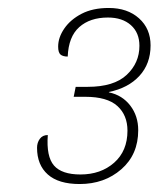

<svg xmlns="http://www.w3.org/2000/svg" viewBox="-20 -841 398 482"><path d="M180 -379Q127 -379 100 -403Q73 -427 73 -470Q73 -483 80 -492.5Q87 -502 100 -502Q96 -448 115.5 -425.5Q135 -403 182 -403Q233 -403 266.5 -432.5Q300 -462 300 -513Q300 -552 274.5 -575Q249 -598 194 -598H165L170 -623H200Q266 -623 298 -653Q330 -683 330 -726Q330 -759 308.5 -778Q287 -797 251 -797Q206 -797 179 -773Q152 -749 150 -699Q138 -699 132 -704Q126 -709 126 -724Q126 -747 141.5 -769.5Q157 -792 185 -806.5Q213 -821 253 -821Q300 -821 329 -795Q358 -769 358 -727Q358 -681 330 -650.5Q302 -620 253 -610L254 -609Q287 -602 307 -576Q327 -550 327 -514Q327 -453 284.5 -416Q242 -379 180 -379Z"/></svg>

Font: Noto Serif Tamil Condensed Thin
Style: Italic
Weight: 100
Width: 3
Italic angle: -12°
Designer: Indian Type Foundry, Tom Grace, and the Monotype Design Team
Foundry: Monotype Imaging Inc.
Version: Version 2.003; ttfautohint (v1.8.4.7-5d5b)